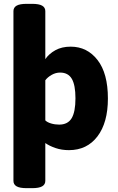

<svg xmlns="http://www.w3.org/2000/svg" viewBox="-20 -774 613 1000"><path d="M119 206Q83 206 66.5 196.5Q50 187 50 168V-716Q50 -735 66.5 -744.5Q83 -754 119 -754H147Q183 -754 199.5 -744.5Q216 -735 216 -716V-466Q235 -494 268.5 -512.5Q302 -531 348 -531Q434 -531 488 -461.5Q542 -392 542 -261Q542 -135 487.5 -63.5Q433 8 339 8Q301 8 269 -3Q237 -14 216 -29V168Q216 187 199.5 196.5Q183 206 147 206ZM288 -125Q333 -125 353 -158Q373 -191 373 -262Q373 -331 354 -363.5Q335 -396 293 -396Q270 -396 249 -384Q228 -372 216 -356V-147Q226 -137 246 -131Q266 -125 288 -125Z"/></svg>

Font: Asap ExtraBold
Style: Regular
Weight: 800
Designer: Pablo Cosgaya
Foundry: Omnibus-Type
Version: Version 3.001; ttfautohint (v1.8.4.7-5d5b)